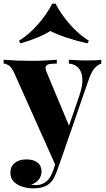

<svg xmlns="http://www.w3.org/2000/svg" viewBox="-37 -846 581 1054"><path d="M519 -518V-497Q500 -491 482.5 -472Q465 -453 449 -406L316 -22L272 71L43 -441Q26 -479 10 -488Q-6 -497 -17 -497V-518Q20 -515 59 -513.5Q98 -512 133 -512Q177 -512 211 -514Q245 -516 275 -518V-497Q256 -497 239 -495Q222 -493 215.5 -483.5Q209 -474 219 -450L346 -146L336 -139L397 -316Q418 -377 415 -416Q412 -455 392 -475Q372 -495 341 -497V-518Q356 -517 374.5 -516Q393 -515 411 -514.5Q429 -514 442 -514Q461 -514 484 -515Q507 -516 519 -518ZM316 -22 276 92Q267 117 256.5 135Q246 153 232 164Q218 175 196.5 181.5Q175 188 142 188Q116 188 87.5 179.5Q59 171 39.5 152Q20 133 20 101Q20 68 44 48.5Q68 29 109 29Q146 29 168.5 46Q191 63 191 97Q191 118 177 138Q163 158 133 168Q140 169 148.5 169.5Q157 170 162 170Q193 170 217 150.5Q241 131 255 90L290 -16ZM268 -826Q297 -769 345.5 -713.5Q394 -658 451 -622L443 -608Q384 -621 328.5 -639.5Q273 -658 239 -676Q212 -658 167 -639.5Q122 -621 75 -608L67 -622Q123 -657 171.5 -712.5Q220 -768 250 -826Z"/></svg>

Font: Playfair Display ExtraBold
Style: Regular
Weight: 800
Designer: Claus Eggers Sørensen
Foundry: Claus Eggers Sørensen
Version: Version 1.203